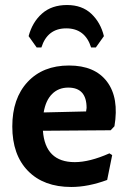

<svg xmlns="http://www.w3.org/2000/svg" viewBox="-20 -735 512 765"><path d="M126 -546 94 -591Q109 -647 147.5 -681Q186 -715 247 -715Q307 -715 344 -680Q381 -645 394 -591L362 -546H343Q319 -622 244 -622Q169 -622 145 -546ZM264 10Q154 10 91.5 -54Q29 -118 29 -231Q29 -343 90 -408.5Q151 -474 255 -474Q358 -474 406.5 -409.5Q455 -345 436 -232L421 -216L151 -214Q160 -89 278 -89Q337 -89 416 -124L427 -117L407 -18Q331 10 264 10ZM252 -386Q213 -386 187.5 -360.5Q162 -335 154 -287L323 -291L325 -305Q325 -386 252 -386Z"/></svg>

Font: Alegreya Sans
Style: Bold
Weight: 700
Designer: Juan Pablo del Peral
Foundry: Huerta Tipografica
Version: Version 2.007